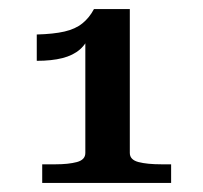

<svg xmlns="http://www.w3.org/2000/svg" viewBox="-20 -768 448 423"><path d="M266 -431Q266 -416 285 -411Q304 -406 336 -406H357V-365H73V-406H102Q131 -406 149.5 -411Q168 -416 168 -431V-691L178 -693Q171 -672 156 -659Q141 -646 117.5 -640Q94 -634 61 -634V-692Q98 -693 122 -698.5Q146 -704 161.5 -716.5Q177 -729 187 -748H266Z"/></svg>

Font: Roboto Serif 20pt Medium
Style: Regular
Weight: 500
Version: Version 1.008